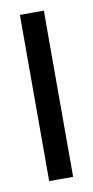

<svg xmlns="http://www.w3.org/2000/svg" viewBox="-61 -474 245 505"><g transform="rotate(-10 61.5 -222.0)"><path d="M93.3 -443.8V0H29.3V-443.8Z"/></g></svg>

Font: Meera
Style: Regular
Weight: 400
Designer: Hussain KH and Suresh P for Swathanthra Malayalam Computing (SMC)
Version: Version 7.0.0+20221109